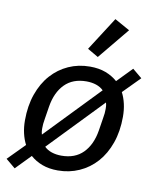

<svg xmlns="http://www.w3.org/2000/svg" viewBox="-90 -853 780 961"><g transform="rotate(10 300.0 -372.5)"><path d="M3 -1 87 -86Q74 -111 67 -141.5Q60 -172 60 -207Q60 -281 81 -340.5Q102 -400 139 -441.5Q176 -483 226 -505.5Q276 -528 335 -528Q380 -528 414.5 -515Q449 -502 475 -479L549 -555L597 -515L513 -430Q526 -405 533 -374.5Q540 -344 540 -309Q540 -235 519 -175.5Q498 -116 461 -74.5Q424 -33 373.5 -10.5Q323 12 265 12Q220 12 185.5 -1Q151 -14 125 -37L51 39ZM330 -452Q261 -452 220 -410.5Q179 -369 167 -296L157 -233Q154 -217 153 -205Q152 -193 152 -182Q152 -175 152.5 -168.5Q153 -162 156 -151L417 -422Q402 -437 379.5 -444.5Q357 -452 330 -452ZM270 -64Q339 -64 380 -105.5Q421 -147 433 -220L443 -283Q446 -299 447 -310.5Q448 -322 448 -333Q448 -340 447.5 -347Q447 -354 444 -365L183 -94Q198 -79 220.5 -71.5Q243 -64 270 -64ZM364 -582 309 -614 418 -784 495 -741Z"/></g></svg>

Font: IBM Plex Mono Text
Style: Italic
Weight: 450
Italic angle: -9°
Monospace: yes
Designer: Mike Abbink, Paul van der Laan, Pieter van Rosmalen
Foundry: Bold Monday
Version: Version 2.1